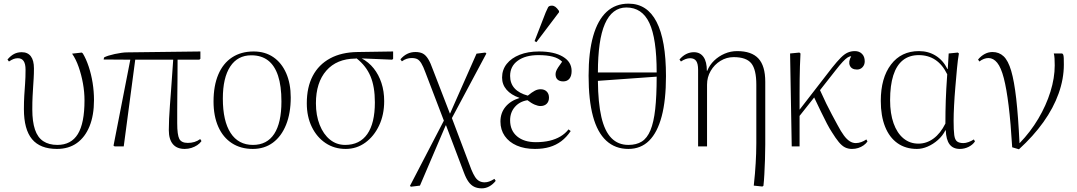

<svg xmlns="http://www.w3.org/2000/svg" viewBox="-20 -802 5903 1052"><path d="M292 14Q200 14 155.5 -39.5Q111 -93 111 -204Q111 -245 113 -278Q115 -311 117.5 -344Q120 -377 120 -420Q120 -452 109.5 -467.5Q99 -483 78 -483Q66 -483 55 -479Q44 -475 29 -465L21 -476Q39 -497 57.5 -506.5Q76 -516 99 -516Q132 -516 149 -493.5Q166 -471 166 -427Q166 -397 164.5 -373Q163 -349 161.5 -325.5Q160 -302 158.5 -273Q157 -244 157 -202Q157 -136 171.5 -92.5Q186 -49 217 -28.5Q248 -8 294 -8Q370 -8 406.5 -67.5Q443 -127 443 -252Q443 -298 434.5 -345Q426 -392 411 -435Q396 -478 375 -508L428 -514L434 -509Q452 -479 466 -437Q480 -395 487.5 -348Q495 -301 495 -254Q495 -170 470.5 -110Q446 -50 401 -18Q356 14 292 14Z M992 14Q949 14 927 -12.5Q905 -39 905 -89Q905 -117 906.5 -151.5Q908 -186 911 -224.5Q914 -263 917 -304Q920 -345 923 -388.5Q926 -432 929 -475H721L658 0H608L602 -4L694 -475L548 -476L550 -487Q558 -492 574 -497Q590 -502 608.5 -506Q627 -510 645 -512.5Q663 -515 675 -515L1078 -520V-480L1072 -475H953Q953 -415 952.5 -365.5Q952 -316 951.5 -274.5Q951 -233 951 -197Q951 -161 951 -127Q951 -63 962.5 -41Q974 -19 1009 -19Q1028 -19 1045 -24Q1062 -29 1077 -40L1084 -29Q1075 -16 1060.5 -6.5Q1046 3 1028.5 8.5Q1011 14 992 14Z M1365 14Q1299 14 1250.5 -17.5Q1202 -49 1176 -107.5Q1150 -166 1150 -246Q1150 -332 1176 -393.5Q1202 -455 1251.5 -487.5Q1301 -520 1370 -520Q1432 -520 1477.5 -489Q1523 -458 1548 -401Q1573 -344 1573 -268Q1573 -182 1547.5 -118.5Q1522 -55 1475.5 -20.5Q1429 14 1365 14ZM1366 -8Q1443 -8 1482.5 -68.5Q1522 -129 1522 -246Q1522 -331 1503.5 -387Q1485 -443 1448.5 -471Q1412 -499 1357 -499Q1282 -499 1241.5 -437.5Q1201 -376 1201 -262Q1201 -139 1243.5 -73.5Q1286 -8 1366 -8Z M1874 14Q1812 14 1764 -18Q1716 -50 1688.5 -106.5Q1661 -163 1661 -236Q1661 -324 1693.5 -386Q1726 -448 1788.5 -482Q1851 -516 1940 -517L2134 -520V-480L2129 -475L1960 -482V-483Q2000 -462 2027.5 -427.5Q2055 -393 2070 -347.5Q2085 -302 2085 -248Q2085 -173 2057 -114Q2029 -55 1981.5 -20.5Q1934 14 1874 14ZM1871 -8Q1951 -8 1992.5 -67.5Q2034 -127 2034 -241Q2034 -327 2010 -384Q1986 -441 1934 -482L1927 -481Q1825 -480 1768 -415Q1711 -350 1711 -236Q1711 -170 1731.5 -118Q1752 -66 1788 -37Q1824 -8 1871 -8Z M2620 230Q2596 230 2578.5 221.5Q2561 213 2547.5 194.5Q2534 176 2522 144L2424 -115H2422L2281 215L2232 221L2226 217L2412 -141L2311 -405Q2299 -438 2288.5 -455Q2278 -472 2266.5 -478Q2255 -484 2235 -484Q2222 -484 2209 -480Q2196 -476 2182 -466L2174 -477Q2191 -497 2211.5 -507Q2232 -517 2256 -517Q2280 -517 2296 -509Q2312 -501 2325.5 -479.5Q2339 -458 2353 -418L2445 -180H2446L2591 -508L2639 -514L2645 -509L2456 -155L2563 128Q2573 152 2583 167.5Q2593 183 2606 190Q2619 197 2635 197Q2648 197 2660.5 192.5Q2673 188 2689 178L2696 189Q2680 209 2660.5 219.5Q2641 230 2620 230Z M2911 14Q2854 14 2811.5 -4.5Q2769 -23 2745.5 -57Q2722 -91 2722 -136Q2722 -183 2749.5 -216.5Q2777 -250 2826 -265V-266Q2780 -282 2755.5 -310.5Q2731 -339 2731 -377Q2731 -420 2756.5 -452Q2782 -484 2827.5 -502Q2873 -520 2933 -520Q3016 -520 3064 -491.5Q3112 -463 3112 -413Q3112 -386 3100 -371Q3088 -356 3066 -356Q3046 -356 3035 -366Q3024 -376 3024 -395Q3024 -403 3027 -411.5Q3030 -420 3038 -432.5Q3046 -445 3060 -464Q3041 -483 3009 -491.5Q2977 -500 2930 -500Q2859 -500 2817 -469.5Q2775 -439 2775 -386Q2775 -345 2799.5 -318Q2824 -291 2872 -278Q2895 -297 2910.5 -305Q2926 -313 2942 -313Q2963 -313 2975.5 -300.5Q2988 -288 2988 -267Q2988 -246 2975.5 -233.5Q2963 -221 2941 -221Q2928 -221 2910 -228.5Q2892 -236 2870 -253Q2827 -246 2801 -216Q2775 -186 2775 -143Q2775 -87 2813 -55Q2851 -23 2916 -23Q2958 -23 2991.5 -31Q3025 -39 3051 -54.5Q3077 -70 3095 -93L3107 -84Q3084 -50 3055.5 -28.5Q3027 -7 2991.5 3.5Q2956 14 2911 14ZM2919 -571 2909 -577 2970 -734Q2978 -753 2983 -762Q2988 -771 3004 -771Q3014 -771 3023 -764.5Q3032 -758 3043 -742V-735Z M3423 14Q3351 14 3302 -31Q3253 -76 3229 -165Q3205 -254 3205 -387Q3205 -516 3230 -604Q3255 -692 3303.5 -737Q3352 -782 3424 -782Q3526 -782 3577.5 -682Q3629 -582 3629 -385Q3629 -253 3605.5 -164.5Q3582 -76 3536.5 -31Q3491 14 3423 14ZM3423 -8Q3467 -8 3496.5 -26.5Q3526 -45 3544 -88.5Q3562 -132 3570 -204Q3578 -276 3578 -382L3256 -359Q3257 -239 3275 -161Q3293 -83 3330 -45.5Q3367 -8 3423 -8ZM3256 -405H3578Q3578 -591 3538 -676Q3498 -761 3412 -761Q3373 -761 3343.5 -738.5Q3314 -716 3294.5 -671.5Q3275 -627 3265.5 -560Q3256 -493 3256 -405Z M4157 220 4110 215Q4114 179 4116.5 149Q4119 119 4120.5 92.5Q4122 66 4123 39.5Q4124 13 4124 -17V-338Q4124 -421 4096.5 -455Q4069 -489 4000 -489Q3961 -489 3927.5 -468.5Q3894 -448 3874 -413.5Q3854 -379 3854 -338V0H3805V-420Q3805 -453 3794.5 -468Q3784 -483 3761 -483Q3738 -483 3711 -465L3703 -476Q3720 -496 3740 -506Q3760 -516 3782 -516Q3816 -516 3834.5 -490Q3853 -464 3853 -414H3855Q3868 -446 3893 -470Q3918 -494 3950.5 -508Q3983 -522 4019 -522Q4098 -522 4135.5 -481.5Q4173 -441 4173 -354V-10Q4173 30 4171.5 72.5Q4170 115 4168 152.5Q4166 190 4163 216Z M4648 14Q4627 14 4610 5.5Q4593 -3 4576 -23.5Q4559 -44 4538 -78Q4526 -96 4511 -124.5Q4496 -153 4478.5 -189.5Q4461 -226 4441 -268L4361 -167V0H4318L4309 -509L4360 -514L4366 -509Q4364 -473 4363 -439Q4362 -405 4361.5 -369.5Q4361 -334 4361 -293Q4361 -252 4361 -201L4539 -431Q4567 -466 4587 -486Q4607 -506 4625 -514Q4643 -522 4664 -522Q4688 -522 4703 -507Q4718 -492 4718 -466Q4718 -447 4706 -434Q4694 -421 4676 -421Q4646 -421 4636.5 -442.5Q4627 -464 4644 -494Q4635 -494 4624 -487Q4613 -480 4597.5 -463.5Q4582 -447 4557 -415L4473 -308Q4492 -266 4507.5 -234Q4523 -202 4538 -174.5Q4553 -147 4569 -117Q4588 -81 4604 -59.5Q4620 -38 4636 -28Q4652 -18 4669 -18Q4684 -18 4699 -23.5Q4714 -29 4727 -38L4733 -27Q4725 -15 4711.5 -5.5Q4698 4 4682 9Q4666 14 4648 14Z M5004 14Q4942 14 4897.5 -17.5Q4853 -49 4829.5 -108Q4806 -167 4806 -249Q4806 -375 4862 -448.5Q4918 -522 5015 -522Q5067 -522 5107.5 -496.5Q5148 -471 5171 -424H5173L5178 -509L5228 -514L5234 -509Q5228 -476 5223.5 -427Q5219 -378 5214.5 -325Q5210 -272 5207.5 -223.5Q5205 -175 5205 -140Q5205 -88 5208.5 -62Q5212 -36 5224 -27Q5236 -18 5259 -18Q5271 -18 5286.5 -23.5Q5302 -29 5316 -38L5322 -27Q5309 -8 5286.5 3Q5264 14 5239 14Q5202 14 5183 -11Q5164 -36 5162 -88H5160Q5145 -58 5119 -35Q5093 -12 5063 1Q5033 14 5004 14ZM5012 -15Q5057 -15 5095 -43Q5133 -71 5160 -125Q5160 -160 5160.5 -190Q5161 -220 5162 -250.5Q5163 -281 5165 -316.5Q5167 -352 5170 -395Q5144 -448 5105 -474Q5066 -500 5014 -500Q4962 -500 4927 -472Q4892 -444 4874.5 -389Q4857 -334 4857 -253Q4857 -180 4876 -126.5Q4895 -73 4930 -44Q4965 -15 5012 -15Z M5563 16 5526 5Q5518 -129 5506.5 -222.5Q5495 -316 5480 -374Q5465 -432 5444 -458Q5423 -484 5396 -484Q5371 -484 5346 -465L5339 -476Q5356 -496 5376 -506.5Q5396 -517 5418 -517Q5454 -517 5479 -493.5Q5504 -470 5520.5 -414Q5537 -358 5548 -261.5Q5559 -165 5566 -18H5567Q5626 -79 5669 -151.5Q5712 -224 5735.5 -299.5Q5759 -375 5759 -444Q5759 -465 5758 -481.5Q5757 -498 5754 -509H5800L5805 -504Q5808 -498 5808.5 -483.5Q5809 -469 5809 -448Q5809 -370 5780.5 -290Q5752 -210 5697 -133Q5642 -56 5563 16Z"/></svg>

Font: Literata 60pt ExtraLight
Style: Regular
Weight: 250
Designer: Latin by Veronika Burian and Jose Scaglione. Greek by Irene Vlachou. Cyrillic by Vera Evstafieva.
Foundry: TypeTogether
Version: Version 3.103;gftools[0.9.29]